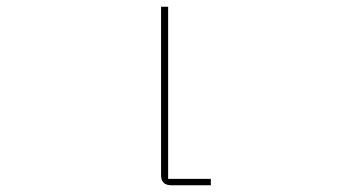

<svg xmlns="http://www.w3.org/2000/svg" viewBox="-20 -551 1040 571"><path d="M490 0Q459 0 459 -30V-531H480V-19H607V0Z"/></svg>

Font: IBM Plex Sans JP Thin
Style: Regular
Weight: 100
Designer: Mike Abbink; Paul van der Laan; Pieter van Rosmalen; Wujin Sim; Yejin Wi; Jinhee Kim; Boomi Park; Yona Kim; Kichan Ma
Foundry: Sandoll Inc.
Version: Version 1.001